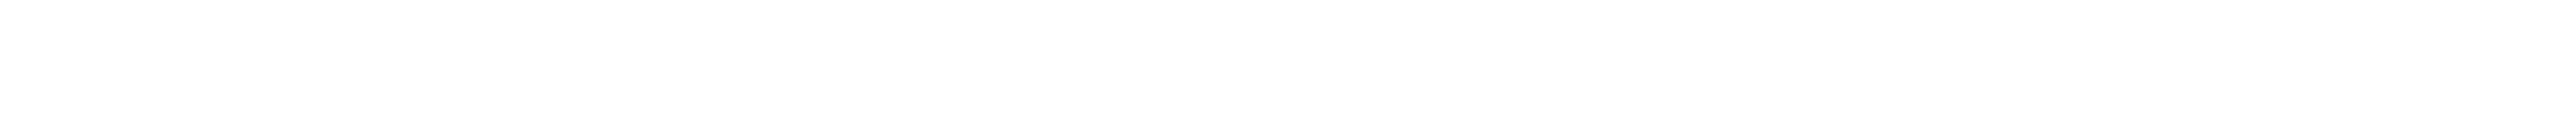

<svg xmlns="http://www.w3.org/2000/svg" viewBox="-20 -82 817 40"><path d="M0 -62Z"/></svg>

Font: Prida01
Style: Bold
Weight: 700
Designer: gluk
Foundry: gluk
Version: Version 00.072